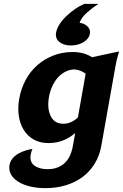

<svg xmlns="http://www.w3.org/2000/svg" viewBox="-20 -764 636 993"><path d="M504 -10Q495 41 470 82Q445 123 407.5 151Q370 179 321 194Q272 209 215 209Q170 209 134 200Q98 191 73 175Q48 159 36.5 137.5Q25 116 29 90Q33 70 45 55.5Q57 41 74 31Q91 21 110.5 15Q130 9 148 6Q144 14 142.5 20.5Q141 27 139 35Q132 73 157.5 92Q183 111 226 111Q278 111 312 81.5Q346 52 357 -10L369 -76Q340 -51 305.5 -37.5Q271 -24 231 -24Q186 -24 154 -42.5Q122 -61 102.5 -92.5Q83 -124 77 -166.5Q71 -209 80 -256Q89 -306 112.5 -350Q136 -394 172 -426Q208 -458 255 -476.5Q302 -495 356 -495Q414 -495 456 -468L596 -498Q590 -478 585.5 -460.5Q581 -443 576 -415ZM307 -124Q329 -124 348.5 -133Q368 -142 383 -157L423 -383Q411 -392 396 -398Q381 -404 364 -405Q339 -404 317 -392.5Q295 -381 278 -361.5Q261 -342 249.5 -316Q238 -290 233 -261Q223 -202 242.5 -163Q262 -124 307 -124ZM444.9 -589.2Q440.3 -563.5 411.8 -546.1Q383.3 -528.8 346.3 -528.8Q309.3 -528.8 286.7 -547.3Q264.2 -565.8 270.4 -597.5Q274.3 -617.1 288 -638.6Q301.8 -660.2 322.7 -680.2Q343.5 -700.2 368 -717.2Q392.6 -734.2 416 -744H489Q458.1 -724.3 429.6 -698.7Q401.1 -673 391.6 -646.6Q418.8 -642 433.7 -626.2Q448.6 -610.3 444.9 -589.2Z"/></svg>

Font: LT Museum
Style: Bold Italic
Weight: 700
Designer: Daniel Lyons
Foundry: LyonsType
Version: Version 1.011